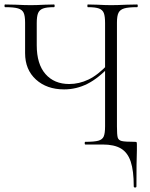

<svg xmlns="http://www.w3.org/2000/svg" viewBox="-25 -645 670 857"><path d="M87 -408V-544Q87 -574 80.5 -588Q74 -602 55.5 -607.5Q37 -613 -2 -613Q-5 -613 -5 -619Q-5 -625 -2 -625L46 -624Q86 -622 112 -622Q137 -622 175 -624L216 -625Q219 -625 219 -619Q219 -613 216 -613Q183 -613 167 -607Q151 -601 145 -586.5Q139 -572 139 -542V-443Q139 -359 178 -314.5Q217 -270 284 -270Q328 -270 370 -290Q412 -310 458 -359L467 -352Q415 -296 365.5 -271Q316 -246 261 -246Q184 -246 135.5 -290Q87 -334 87 -408ZM356 -12Q396 -12 414 -17Q432 -22 438 -36Q444 -50 444 -81V-542Q444 -572 438.5 -586.5Q433 -601 417 -607Q401 -613 367 -613Q365 -613 365 -619Q365 -625 367 -625L409 -624Q447 -622 471 -622Q497 -622 539 -624L587 -625Q590 -625 590 -619Q590 -613 587 -613Q548 -613 529.5 -607.5Q511 -602 504 -588Q497 -574 497 -544V-81Q497 -43 500.5 -31Q504 -19 518.5 -15.5Q533 -12 575 -12Q583 -12 584.5 -10.5Q586 -9 586 0V26Q584 74 584 187Q584 192 578 192Q572 192 572 187Q572 117 558.5 76.5Q545 36 515 18Q485 0 433 0H356Q353 0 353 -6Q353 -12 356 -12Z"/></svg>

Font: Cormorant Unicase Light
Style: Regular
Weight: 300
Designer: Christian Thalmann (Catharsis Fonts)
Foundry: Catharsis Fonts
Version: Version 4.000